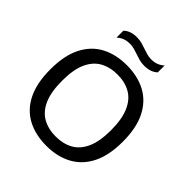

<svg xmlns="http://www.w3.org/2000/svg" viewBox="-244 -1098 1278 1278"><g transform="rotate(45 395.0 -459.0)"><path d="M395.5 9.5Q292.5 9.5 215.8 -31.2Q139 -72 96.8 -156Q54.5 -240 54.5 -370Q54.5 -500 97 -584Q139.5 -668 216.2 -708.8Q293 -749.5 395.5 -749.5Q498 -749.5 574.8 -708.5Q651.5 -667.5 694 -583.5Q736.5 -499.5 736.5 -370Q736.5 -240.5 693.8 -156.5Q651 -72.5 574.2 -31.5Q497.5 9.5 395.5 9.5ZM395.5 -78.5Q466 -78.5 518 -107.5Q570 -136.5 598.5 -200.2Q627 -264 627 -367.5Q627 -473.5 598.2 -538.2Q569.5 -603 517.5 -632.2Q465.5 -661.5 395.5 -661.5Q325.5 -661.5 273.2 -632.5Q221 -603.5 192.2 -540Q163.5 -476.5 163.5 -372.5Q163.5 -266 192.2 -201.5Q221 -137 273 -107.8Q325 -78.5 395.5 -78.5ZM479 -828Q453 -828 430.8 -834.2Q408.5 -840.5 387.5 -848Q368 -854.5 349.2 -859.8Q330.5 -865 310.5 -865Q281 -865 259 -856.8Q237 -848.5 216.5 -830.5V-895Q234 -912 257 -920.2Q280 -928.5 312 -928.5Q338 -928.5 360.2 -922.2Q382.5 -916 403.5 -908.5Q423 -902 441.8 -896.5Q460.5 -891 480.5 -891Q510 -891 532 -899.2Q554 -907.5 574.5 -925.5V-861Q540 -828 479 -828Z"/></g></svg>

Font: Encode Sans Semi Expanded Medium
Style: Regular
Weight: 500
Width: 6
Designer: Multiple Designers
Foundry: Impallari Type
Version: Version 3.000; ttfautohint (v1.8.3) -l 8 -r 50 -G 200 -x 14 